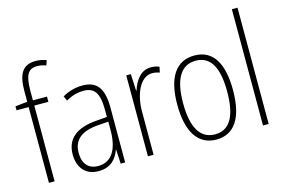

<svg xmlns="http://www.w3.org/2000/svg" viewBox="-98 -983 1795 1212"><g transform="rotate(-15 800.0 -377.5)"><path d="M218 -495V-529H126V-594C127 -693 147 -731 207 -731C226 -731 247 -727 265 -720L276 -752C256 -759 234 -765 206 -765C120 -765 89 -710 89 -598V-530L10 -521V-495H89V0H126V-495Z M450 -539C405 -539 359 -526 320 -503L334 -472C376 -496 414 -505 448 -505C519 -505 550 -466 550 -353V-307L477 -301C351 -291 280 -238 280 -133C280 -54 322 10 412 10C494 10 531 -38 551 -92H553L558 0H587V-357C587 -486 545 -539 450 -539ZM480 -271 551 -276V-218C550 -101 510 -22 418 -22C355 -22 319 -62 319 -133C319 -219 373 -262 480 -271Z M898 -538C829 -538 792 -477 774 -420H771L766 -529H736V0H773V-283C773 -393 817 -500 897 -500C915 -500 932 -496 945 -491L953 -527C936 -535 917 -538 898 -538Z M1363 -265C1363 -433 1309 -539 1183 -539C1061 -539 999 -442 999 -266C999 -90 1062 10 1182 10C1303 10 1363 -89 1363 -265ZM1037 -266C1037 -419 1083 -505 1183 -505C1286 -505 1325 -411 1325 -266C1325 -108 1280 -24 1182 -24C1083 -24 1037 -112 1037 -266Z M1525 0V-760H1488V0Z"/></g></svg>

Font: Noto Sans Condensed ExtraLight
Style: Regular
Weight: 200
Width: 3
Designer: Monotype Design Team
Foundry: Monotype Imaging Inc.
Version: Version 2.013